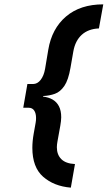

<svg xmlns="http://www.w3.org/2000/svg" viewBox="-20 -732 494 882"><path d="M305.4 130Q227.5 123.4 178.1 79.9Q128.6 36.4 128.6 -53Q128.6 -68 130.1 -84Q131.6 -100 134.6 -117L143.6 -167.4Q144.8 -173.1 145.2 -179.1Q145.6 -185.1 145.6 -189.8Q145.6 -211.4 137.1 -224.2Q128.6 -237 111.8 -237H86.8L105.8 -346H131.4Q152.2 -346 166.9 -365.2Q181.7 -384.5 187 -415.4L201.8 -503.6Q218 -600.6 283.4 -656.3Q348.8 -712 454.4 -712L434.4 -601.4Q385.5 -599.4 355.4 -572Q325.4 -544.6 316.8 -495.4L303.8 -420.8Q294.1 -364.3 275.5 -337.1Q256.9 -310 232.1 -301.1Q207.4 -292.2 178.6 -291L177.6 -288.2Q202.9 -285.5 221.8 -274.6Q240.6 -263.6 250.9 -243.6Q261.2 -223.5 261.2 -193.2Q261.2 -185.1 260 -175.2Q258.9 -165.4 257 -154.4L243.8 -81.1Q242.7 -74.2 241.9 -68.1Q241.2 -62 241.2 -55.6Q241.2 -21.4 261.7 -0.9Q282.2 19.5 324.4 21.6Z"/></svg>

Font: Overpass
Style: Italic
Weight: 400
Italic angle: -10°
Designer: Delve Withrington, Dave Bailey, Thomas Jockin
Foundry: Delve Fonts LLC
Version: Version 4.000